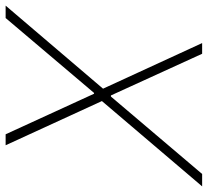

<svg xmlns="http://www.w3.org/2000/svg" viewBox="-76 -690 738 682"><g transform="rotate(-90 293.0 -349.0)"><path d="M319 -352 481 0H443L295 -324H291L16 0H-28L275 -356L118 -698H157L301 -384H304L570 -698H614Z"/></g></svg>

Font: IBM Plex Sans ExtraLight
Style: Italic
Weight: 250
Italic angle: -11.31°
Designer: Mike Abbink, Paul van der Laan, Pieter van Rosmalen
Foundry: Bold Monday
Version: Version 3.201